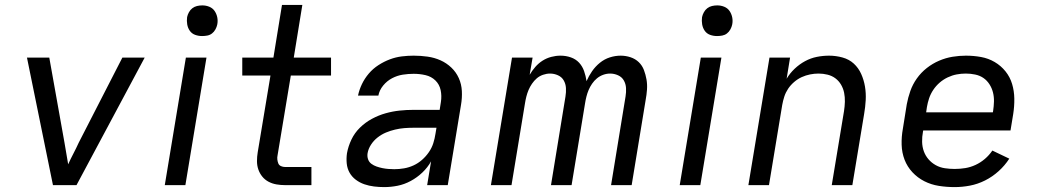

<svg xmlns="http://www.w3.org/2000/svg" viewBox="-20 -755 4240 783"><path d="M196 0 90 -520H181L243 -173Q247 -151 250.5 -129Q254 -107 258 -85Q268 -107 279.5 -129Q291 -151 301 -173L479 -520H570L292 0Z M652 0 738 -520H822L736 0ZM804 -608Q789 -608 775.5 -613Q762 -618 754 -629.5Q746 -641 743.5 -655.5Q741 -670 743 -685Q745 -695 750.5 -705Q756 -715 764.5 -721.5Q773 -728 783.5 -730.5Q794 -733 805 -733Q820 -733 833.5 -727.5Q847 -722 855 -710.5Q863 -699 866 -684.5Q869 -670 866 -655Q864 -645 858.5 -635Q853 -625 844.5 -618.5Q836 -612 825.5 -610Q815 -608 804 -608Z M1143 0Q1125 0 1107.5 -3Q1090 -6 1075 -14Q1060 -22 1049.5 -35Q1039 -48 1033.5 -64Q1028 -80 1028 -98Q1028 -116 1031 -134L1083 -447H968V-520H1095L1130 -735H1213L1178 -520H1330V-447H1166L1112 -122Q1110 -113 1111 -104.5Q1112 -96 1115 -88.5Q1118 -81 1126 -77.5Q1134 -74 1142 -74H1250V0Z M1547 8Q1526 8 1505.5 5.5Q1485 3 1466 -3.5Q1447 -10 1431 -22Q1415 -34 1405.5 -51Q1396 -68 1394 -88.5Q1392 -109 1395 -130Q1400 -158 1413 -185.5Q1426 -213 1448 -234.5Q1470 -256 1497 -270.5Q1524 -285 1552.5 -293Q1581 -301 1609.5 -304Q1638 -307 1666 -307H1773L1778 -339Q1782 -364 1777 -387.5Q1772 -411 1755.5 -427Q1739 -443 1715.5 -448.5Q1692 -454 1667 -454Q1645 -454 1622.5 -450.5Q1600 -447 1579 -436Q1558 -425 1542.5 -406Q1527 -387 1523 -365H1440Q1445 -389 1456 -412Q1467 -435 1484 -455Q1501 -475 1523.5 -489.5Q1546 -504 1570 -513Q1594 -522 1618.5 -525Q1643 -528 1667 -528Q1696 -528 1724 -524Q1752 -520 1776.5 -509Q1801 -498 1820.5 -479.5Q1840 -461 1851 -436.5Q1862 -412 1863.5 -384Q1865 -356 1860 -327L1806 0H1722L1738 -97Q1724 -72 1702.5 -51.5Q1681 -31 1655 -17Q1629 -3 1601.5 2.5Q1574 8 1547 8ZM1588 -65Q1608 -65 1628 -68.5Q1648 -72 1666.5 -80.5Q1685 -89 1701 -103Q1717 -117 1729 -134.5Q1741 -152 1747 -171Q1753 -190 1756 -210L1760 -234H1665Q1647 -234 1628.5 -232.5Q1610 -231 1591 -226.5Q1572 -222 1554 -214.5Q1536 -207 1520 -194.5Q1504 -182 1493 -165Q1482 -148 1479 -130Q1477 -117 1481 -105.5Q1485 -94 1494.5 -87Q1504 -80 1515.5 -76Q1527 -72 1539 -69.5Q1551 -67 1563.5 -66Q1576 -65 1588 -65Z M1982 0 2068 -520H2152L2140 -450Q2150 -467 2163 -482Q2176 -497 2192.5 -507.5Q2209 -518 2228 -523Q2247 -528 2265 -528H2266Q2288 -528 2308 -521Q2328 -514 2341.5 -499.5Q2355 -485 2362 -465Q2369 -445 2372 -424Q2381 -445 2394.5 -464.5Q2408 -484 2426.5 -499Q2445 -514 2467 -521Q2489 -528 2511 -528Q2532 -528 2551.5 -521.5Q2571 -515 2585 -501.5Q2599 -488 2606 -469.5Q2613 -451 2616.5 -431Q2620 -411 2618.5 -389.5Q2617 -368 2613 -347L2556 0H2472L2531 -361Q2534 -379 2533 -396Q2532 -413 2524 -427Q2516 -441 2500.5 -448Q2485 -455 2468 -455Q2454 -455 2440 -450Q2426 -445 2414.5 -435.5Q2403 -426 2394.5 -413.5Q2386 -401 2380.5 -388Q2375 -375 2371.5 -361Q2368 -347 2366 -334L2311 0H2227L2286 -361Q2289 -379 2288 -396Q2287 -413 2279 -427Q2271 -441 2255.5 -448Q2240 -455 2223 -455Q2209 -455 2194.5 -450Q2180 -445 2169 -435.5Q2158 -426 2149.5 -413.5Q2141 -401 2135.5 -388Q2130 -375 2126.5 -361Q2123 -347 2121 -334L2066 0Z M2752 0 2838 -520H2922L2836 0ZM2904 -608Q2889 -608 2875.5 -613Q2862 -618 2854 -629.5Q2846 -641 2843.5 -655.5Q2841 -670 2843 -685Q2845 -695 2850.5 -705Q2856 -715 2864.5 -721.5Q2873 -728 2883.5 -730.5Q2894 -733 2905 -733Q2920 -733 2933.5 -727.5Q2947 -722 2955 -710.5Q2963 -699 2966 -684.5Q2969 -670 2966 -655Q2964 -645 2958.5 -635Q2953 -625 2944.5 -618.5Q2936 -612 2925.5 -610Q2915 -608 2904 -608Z M3032 0 3118 -520H3202L3188 -434Q3201 -456 3220.5 -474.5Q3240 -493 3263 -505.5Q3286 -518 3311 -523Q3336 -528 3361 -528Q3389 -528 3416 -520.5Q3443 -513 3462 -495.5Q3481 -478 3492 -453.5Q3503 -429 3507.5 -402Q3512 -375 3510.5 -347Q3509 -319 3504 -290L3456 0H3372L3422 -302Q3425 -321 3425.5 -340Q3426 -359 3422.5 -376.5Q3419 -394 3410 -409.5Q3401 -425 3387 -435.5Q3373 -446 3355 -450.5Q3337 -455 3318 -455Q3301 -455 3283.5 -451.5Q3266 -448 3249.5 -440.5Q3233 -433 3218.5 -420.5Q3204 -408 3194 -393Q3184 -378 3178.5 -361Q3173 -344 3170 -327L3116 0Z M3873 8Q3840 8 3808.5 3Q3777 -2 3749.5 -16Q3722 -30 3701 -52.5Q3680 -75 3669 -103.5Q3658 -132 3657 -164.5Q3656 -197 3662 -230L3678 -330Q3683 -357 3692.5 -384Q3702 -411 3719 -435Q3736 -459 3759.5 -477.5Q3783 -496 3810 -507.5Q3837 -519 3864.5 -523.5Q3892 -528 3919 -528Q3951 -528 3981 -522.5Q4011 -517 4036.5 -502Q4062 -487 4080.5 -464Q4099 -441 4107.5 -412.5Q4116 -384 4116.5 -353Q4117 -322 4112 -290L4101 -223H3745L3744 -218Q3740 -197 3740.5 -176.5Q3741 -156 3747.5 -138Q3754 -120 3766.5 -105.5Q3779 -91 3796 -81.5Q3813 -72 3833 -69Q3853 -66 3873 -66Q3895 -66 3916.5 -69.5Q3938 -73 3958.5 -82.5Q3979 -92 3996.5 -107Q4014 -122 4027 -141L4096 -108Q4078 -80 4052.5 -57Q4027 -34 3997 -19Q3967 -4 3935.5 2Q3904 8 3873 8ZM3757 -297H4029L4030 -302Q4033 -322 4033.5 -341Q4034 -360 4029.5 -378Q4025 -396 4015 -411.5Q4005 -427 3990.5 -437Q3976 -447 3957 -451Q3938 -455 3919 -455Q3900 -455 3881.5 -451.5Q3863 -448 3845 -439.5Q3827 -431 3812 -418Q3797 -405 3786 -388.5Q3775 -372 3769 -354Q3763 -336 3760 -318Z"/></svg>

Font: Iosevka Aile
Style: Italic
Weight: 400
Italic angle: -9°
Designer: Belleve Invis
Foundry: Belleve Invis
Version: Version 28.0.1; ttfautohint (v1.8.4)